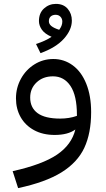

<svg xmlns="http://www.w3.org/2000/svg" viewBox="-20 -693 543 986"><path d="M448 -117Q448 -9 413 66Q378 141 296 192Q214 243 73 273L45 186Q198 152 273 101Q348 50 367 -28Q329 0 261 0Q200 0 155 -24.5Q110 -49 86 -91.5Q62 -134 62 -188Q62 -242 87.5 -288.5Q113 -335 157 -362.5Q201 -390 254 -390Q309 -390 353.5 -357.5Q398 -325 423 -263Q448 -201 448 -117ZM375 -98V-103Q375 -202 342 -251.5Q309 -301 252 -301Q201 -301 168 -270Q135 -239 135 -192Q135 -140 173 -112Q211 -84 289 -84Q336 -84 375 -98ZM349 -587Q349 -540 308.5 -494.5Q268 -449 188 -420L165 -467Q214 -483 245 -504Q210 -519 195 -540.5Q180 -562 180 -585Q180 -626 206 -649.5Q232 -673 267 -673Q306 -673 327.5 -648Q349 -623 349 -587ZM284 -540Q300 -561 300 -582Q300 -597 290.5 -607Q281 -617 266 -617Q250 -617 240.5 -608.5Q231 -600 231 -584Q231 -570 243.5 -559.5Q256 -549 284 -540Z"/></svg>

Font: FiraGO
Style: Regular
Weight: 400
Designer: bBox Type
Foundry: bBox Type GmbH
Version: Version 1.001;April 20, 2020;FontCreator 12.0.0.2555 64-bit